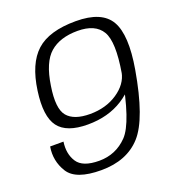

<svg xmlns="http://www.w3.org/2000/svg" viewBox="-126 -780 806 885"><g transform="rotate(-20 276.5 -337.0)"><path d="M221 6Q347 6 416.8 -71.5Q486.5 -149 525.5 -375.5Q553.5 -538 512.5 -609Q471.5 -680 344 -680Q213 -680 150 -622.8Q87 -565.5 69.5 -438.5Q52.5 -317.5 91.8 -265.2Q131 -213 235 -213Q335 -213 407.8 -259.5Q480.5 -306 493 -367L462.5 -385.5Q452 -331 395.5 -293Q339 -255 261 -255Q182.5 -255 150.2 -293.5Q118 -332 135 -439Q151.5 -549.5 200.8 -592.2Q250 -635 336.5 -635Q423 -635 454.8 -581.8Q486.5 -528.5 461.5 -381Q421.5 -154.5 365 -96.2Q308.5 -38 227 -38Q146 -38 119.5 -78.8Q93 -119.5 101.5 -177.5H36Q24.5 -109.5 60.5 -51.8Q96.5 6 221 6Z"/></g></svg>

Font: Anybody SemiExpanded Light
Style: Italic
Weight: 300
Width: 6
Italic angle: -10°
Version: Version 1.113;gftools[0.9.25]